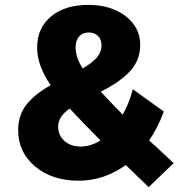

<svg xmlns="http://www.w3.org/2000/svg" viewBox="-20 -730 737 785"><path d="M689.9 -63 587.9 35.2Q577.6 25.4 494.1 -55.2Q405.3 8.8 300.8 8.8Q193.4 8.8 123.8 -49.3Q54.2 -107.4 54.2 -198.2Q54.2 -231.4 64.5 -259.5Q74.7 -287.6 94.5 -309.8Q114.3 -332 136 -348.6Q157.7 -365.2 187 -381.8Q131.8 -461.9 131.8 -535.2Q131.8 -615.2 188.5 -662.6Q245.1 -710 340.8 -710Q433.6 -710 493.4 -664.1Q553.2 -618.2 553.2 -546.9Q553.2 -511.7 540.3 -482.2Q527.3 -452.6 502.2 -429.2Q477.1 -405.8 452.4 -389.6Q427.7 -373.5 392.1 -355Q441.9 -301.3 481.9 -261.2Q508.8 -309.1 522.9 -365.2L649.9 -273.9Q625 -207.5 589.8 -155.8Q636.2 -113.8 689.9 -63ZM289.1 -536.1Q289.1 -495.6 317.9 -450.2Q355.5 -471.7 375.2 -493.9Q395 -516.1 395 -544.9Q395 -568.8 380.6 -583Q366.2 -597.2 342.8 -597.2Q317.4 -597.2 303.2 -580.6Q289.1 -564 289.1 -536.1ZM309.1 -130.9Q351.1 -130.9 391.1 -155.8Q316.4 -230.5 265.1 -286.1Q217.8 -253.4 217.8 -212.9Q217.8 -176.3 243.7 -153.6Q269.5 -130.9 309.1 -130.9Z"/></svg>

Font: Montserrat arm ExtraBold
Style: Regular
Weight: 800
Designer: Julieta Ulanovsky
Foundry: Julieta Ulanovsky
Version: Version 6.000;PS 006.000;hotconv 1.0.88;makeotf.lib2.5.64775